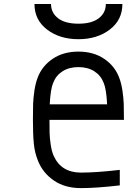

<svg xmlns="http://www.w3.org/2000/svg" viewBox="-20 -937 707 967"><path d="M248 -520.2Q234.4 -488.9 230.5 -411.5H519.5Q515.6 -488.9 502 -520.2Q487.6 -557.3 454.8 -578.1Q421.9 -599 375 -599Q328.1 -599 295.2 -578.1Q262.4 -557.3 248 -520.2ZM580.1 -546.2Q591.1 -518.2 596.7 -480.5Q602.2 -442.7 603.2 -413.7Q604.2 -384.8 604.2 -333.3H229.2Q229.2 -289.1 229.8 -265.3Q230.5 -241.5 235.4 -208.3Q240.2 -175.1 250 -153Q287.8 -67.7 388 -67.7Q463.5 -67.7 583.3 -81.4V-3.3Q464.8 10.4 388 10.4Q307.3 10.4 252 -27.3Q196.6 -65.1 171.9 -125.7Q154.9 -166.7 150.4 -213.5Q145.8 -260.4 145.8 -333.3Q145.8 -384.8 146.8 -413.7Q147.8 -442.7 153.3 -480.5Q158.9 -518.2 169.9 -546.2Q191.4 -604.2 245.1 -640.6Q298.8 -677.1 375 -677.1Q451.2 -677.1 504.9 -640.6Q558.6 -604.2 580.1 -546.2ZM513 -916.7H596.4Q596.4 -836.6 532.9 -788.1Q469.4 -739.6 375 -739.6Q280.6 -739.6 217.1 -788.1Q153.6 -836.6 153.6 -916.7H237Q237 -872.4 272.5 -845.1Q307.9 -817.7 375 -817.7Q442.1 -817.7 477.5 -845.1Q513 -872.4 513 -916.7Z"/></svg>

Font: Monoid
Style: Regular
Weight: 400
Width: 4
Monospace: yes
Designer: Andreas Larsen (@larsenwork)
Version: Version 0.61